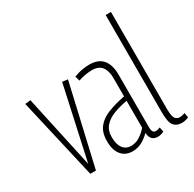

<svg xmlns="http://www.w3.org/2000/svg" viewBox="-163 -912 1104 1094"><g transform="rotate(-30 389.5 -365.0)"><path d="M135 0 13 -530 49 -534 153 -55 258 -534 294 -530 172 0Z M310 -113Q310 -170 337 -203.5Q364 -237 412 -255.5Q460 -274 522 -286V-408Q522 -455 501.5 -481Q481 -507 438 -507Q420 -507 397 -503.5Q374 -500 347 -491L338 -522Q366 -533 392 -537.5Q418 -542 440 -542Q500 -542 528.5 -507.5Q557 -473 557 -409V-64Q557 -41 563.5 -32.5Q570 -24 581 -24Q594 -24 609 -31L616 -1Q596 10 575 10Q527 10 523 -45Q501 -22 472.5 -6Q444 10 409 10Q363 10 336.5 -22Q310 -54 310 -113ZM345 -119Q345 -71 364.5 -46Q384 -21 417 -21Q449 -21 476.5 -39.5Q504 -58 522 -80V-257Q476 -249 435.5 -234Q395 -219 370 -192Q345 -165 345 -119Z M698 -740V-103Q698 -53 709 -38.5Q720 -24 739 -24Q745 -24 753 -25.5Q761 -27 773 -31L778 0Q755 10 733 10Q699 10 681 -11.5Q663 -33 663 -100V-740Z"/></g></svg>

Font: Georama Condensed ExtraLight
Style: Regular
Weight: 200
Width: 3
Designer: Jean-Baptiste Levee
Foundry: Production Type
Version: Version 1.000